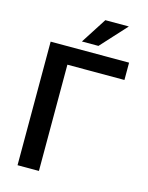

<svg xmlns="http://www.w3.org/2000/svg" viewBox="-132 -986 821 1067"><g transform="rotate(15 278.5 -452.5)"><path d="M75.7 0ZM526.9 -611.3H198.7V0H75.7V-710.9H526.9ZM338.4 -904.8H473.6L338.4 -756.8H243.2Z"/></g></svg>

Font: Roboto Medium
Style: Regular
Weight: 500
Designer: Google
Version: Version 2.134; 2016; ttfautohint (v1.6)